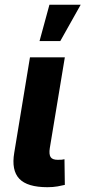

<svg xmlns="http://www.w3.org/2000/svg" viewBox="-20 -781 358 804"><path d="M178.7 2.9Q94.2 2.9 60.8 -32.5Q27.3 -67.9 39.6 -141.1L105.5 -541H251.5L188.5 -160.6Q184.6 -134.8 191.9 -123.3Q199.2 -111.8 221.7 -111.8Q232.4 -111.8 238.8 -112.3Q245.1 -112.8 250 -114.3L251.5 -6.8Q240.2 -3.9 221.2 -0.5Q202.1 2.9 178.7 2.9ZM145.5 -608.9 187 -761.2H317.9L232.4 -608.9Z"/></svg>

Font: Inter 17pt
Style: Bold Italic
Weight: 700
Italic angle: -9.3988°
Version: Version 4.001;git-66647c0bb